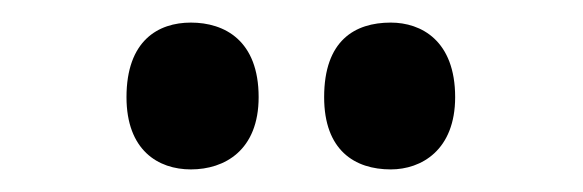

<svg xmlns="http://www.w3.org/2000/svg" viewBox="-20 -775 516 170"><path d="M326 -625C353 -625 383 -642 383 -689C383 -739 353 -755 326 -755C294 -755 267 -739 267 -689C267 -642 294 -625 326 -625ZM149 -625C179 -625 209 -642 209 -689C209 -739 179 -755 149 -755C120 -755 92 -739 92 -689C92 -642 120 -625 149 -625Z"/></svg>

Font: Noto Serif Bengali ExtraCondensed ExtraBold
Style: Regular
Weight: 800
Width: 2
Designer: Juan Bruce, Universal Thirst, Indian Type Foundry and the Monotype Design Team.
Foundry: Monotype Imaging Inc.
Version: Version 2.003